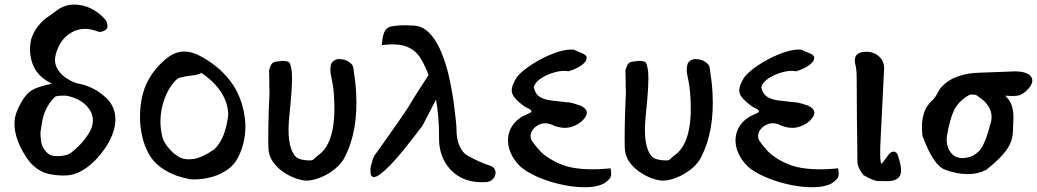

<svg xmlns="http://www.w3.org/2000/svg" viewBox="-20 -752 4467 827"><path d="M254 4Q220 4 187 -3.5Q154 -11 124 -38Q94 -65 66 -123Q25 -212 55 -278Q75 -323 94.5 -344Q114 -365 139.5 -374Q165 -383 200 -391Q202 -391 203 -392Q123 -429 111 -514Q106 -544 114 -582Q124 -615 145.5 -641.5Q167 -668 190 -682L215 -700Q233 -714 242 -718Q284 -741 341 -727Q370 -719 395 -702Q420 -685 437 -663Q440 -658 442 -648Q444 -638 442 -632Q440 -625 426 -618.5Q412 -612 402 -616Q339 -641 288.5 -612.5Q238 -584 220 -517Q212 -487 224 -462Q236 -437 260 -419.5Q284 -402 312 -393Q385 -381 440 -328Q477 -291 477 -237Q477 -185 439 -123Q393 -53 337 -19Q300 4 254 4ZM203 -82Q210 -80 224.5 -79.5Q239 -79 255 -82Q271 -85 281 -91Q297 -101 320 -124Q343 -147 361.5 -176Q380 -205 380 -233Q380 -269 350.5 -298.5Q321 -328 270 -339Q267 -340 262.5 -340Q258 -340 252 -340Q219 -340 215 -333Q170 -288 160 -219L154 -180Q154 -172 155.5 -155.5Q157 -139 161 -126Q179 -89 203 -82Z M798 20Q793 19 768 13Q743 7 722 -3Q648 -35 617 -96.5Q586 -158 583 -238Q582 -326 609 -387Q636 -448 691 -495Q731 -530 774 -530Q802 -530 832 -516Q918 -473 970.5 -405Q1023 -337 1035 -241Q1036 -235 1036.5 -226.5Q1037 -218 1037 -207Q1037 -141 1009 -81Q990 -40 952.5 -16.5Q915 7 873 15Q831 23 798 20ZM902 -108Q951 -154 963 -256Q963 -307 933 -354Q903 -401 847 -438Q835 -429 793 -425Q777 -423 762.5 -419.5Q748 -416 743 -412Q709 -380 690 -330Q671 -280 671 -228Q671 -195 680 -160Q686 -137 711 -109Q727 -90 751 -76Q775 -62 812 -67Q849 -72 902 -108Z M1299 26Q1283 26 1256 17Q1229 8 1202 -10Q1175 -28 1156 -54.5Q1137 -81 1136 -116Q1135 -151 1136 -210.5Q1137 -270 1141 -354Q1140 -369 1140 -380.5Q1140 -392 1140 -400L1139 -450Q1145 -471 1151.5 -478Q1158 -485 1169 -486.5Q1180 -488 1198 -490Q1203 -490 1212.5 -488.5Q1222 -487 1226 -483Q1232 -477 1237 -442Q1239 -417 1236.5 -372Q1234 -327 1227 -260Q1212 -127 1251 -80Q1267 -61 1318 -61Q1326 -61 1332 -67Q1337 -73 1353 -85Q1430 -141 1419 -331Q1418 -356 1414.5 -379.5Q1411 -403 1406 -426Q1403 -440 1403 -448Q1403 -466 1406.5 -476.5Q1410 -487 1424 -494Q1435 -499 1446 -497Q1466 -497 1482 -486Q1501 -474 1502 -459Q1512 -395 1514 -352Q1523 -189 1466 -77Q1452 -48 1423 -24.5Q1394 -1 1360.5 12.5Q1327 26 1299 26Z M2078 32Q2003 38 1951.5 4.5Q1900 -29 1880 -92Q1871 -121 1871 -157V-172Q1871 -214 1867.5 -251.5Q1864 -289 1858 -323L1800 -211Q1754 -150 1719.5 -107.5Q1685 -65 1662 -42Q1616 6 1595 10Q1589 12 1587 10Q1576 8 1576 -11Q1574 -29 1582 -52Q1588 -77 1595 -85Q1603 -96 1619 -118.5Q1635 -141 1654.5 -168.5Q1674 -196 1692.5 -222.5Q1711 -249 1723 -267Q1731 -278 1739.5 -292Q1748 -306 1758 -323L1775 -350L1826 -429Q1809 -474 1788.5 -505.5Q1768 -537 1730.5 -551.5Q1693 -566 1625 -558Q1628 -627 1658 -636Q1692 -646 1762 -642Q1794 -640 1817.5 -620.5Q1841 -601 1858 -572.5Q1875 -544 1885 -516Q1892 -499 1898 -480.5Q1904 -462 1909 -443Q1918 -405 1924.5 -370.5Q1931 -336 1935 -304L1940 -263Q1944 -234 1945.5 -211.5Q1947 -189 1947 -175Q1949 -154 1953 -141Q1967 -96 1995 -81Q2045 -54 2080 -42Q2108 -35 2113 -18Q2118 -1 2107.5 14Q2097 29 2078 32Z M2582 38Q2555 52 2516.5 54Q2478 56 2434.5 49.5Q2391 43 2349.5 30Q2308 17 2274.5 0Q2241 -17 2222 -34Q2188 -67 2175 -106Q2162 -145 2173.5 -182.5Q2185 -220 2223 -246Q2227 -249 2237.5 -254Q2248 -259 2258 -263.5Q2268 -268 2269 -270Q2269 -279 2256.5 -284.5Q2244 -290 2237 -295Q2194 -326 2186 -350.5Q2178 -375 2206 -419Q2218 -436 2247.5 -458Q2277 -480 2314.5 -499.5Q2352 -519 2388.5 -530Q2425 -541 2452 -538Q2466 -531 2484 -524Q2502 -517 2506 -509Q2510 -495 2497.5 -482Q2485 -469 2466 -459.5Q2447 -450 2429 -445Q2404 -450 2370.5 -441Q2337 -432 2311 -415Q2285 -398 2279 -377Q2285 -347 2305.5 -334.5Q2326 -322 2356 -319Q2386 -316 2418 -312Q2433 -312 2449 -307Q2465 -302 2481 -297Q2528 -274 2492 -236Q2475 -217 2446 -207Q2417 -197 2389 -204Q2375 -207 2369 -209.5Q2363 -212 2358 -214.5Q2353 -217 2340 -220Q2319 -224 2299.5 -214Q2280 -204 2270.5 -186.5Q2261 -169 2269 -149Q2276 -137 2292 -118Q2308 -99 2317 -91Q2375 -44 2443 -30.5Q2511 -17 2610 -27Q2615 0 2610 11Q2605 22 2582 38Z M2834 26Q2818 26 2791 17Q2764 8 2737 -10Q2710 -28 2691 -54.5Q2672 -81 2671 -116Q2670 -151 2671 -210.5Q2672 -270 2676 -354Q2675 -369 2675 -380.5Q2675 -392 2675 -400L2674 -450Q2680 -471 2686.5 -478Q2693 -485 2704 -486.5Q2715 -488 2733 -490Q2738 -490 2747.5 -488.5Q2757 -487 2761 -483Q2767 -477 2772 -442Q2774 -417 2771.5 -372Q2769 -327 2762 -260Q2747 -127 2786 -80Q2802 -61 2853 -61Q2861 -61 2867 -67Q2872 -73 2888 -85Q2965 -141 2954 -331Q2953 -356 2949.5 -379.5Q2946 -403 2941 -426Q2938 -440 2938 -448Q2938 -466 2941.5 -476.5Q2945 -487 2959 -494Q2970 -499 2981 -497Q3001 -497 3017 -486Q3036 -474 3037 -459Q3047 -395 3049 -352Q3058 -189 3001 -77Q2987 -48 2958 -24.5Q2929 -1 2895.5 12.5Q2862 26 2834 26Z M3562 38Q3535 52 3496.5 54Q3458 56 3414.5 49.5Q3371 43 3329.5 30Q3288 17 3254.5 0Q3221 -17 3202 -34Q3168 -67 3155 -106Q3142 -145 3153.5 -182.5Q3165 -220 3203 -246Q3207 -249 3217.5 -254Q3228 -259 3238 -263.5Q3248 -268 3249 -270Q3249 -279 3236.5 -284.5Q3224 -290 3217 -295Q3174 -326 3166 -350.5Q3158 -375 3186 -419Q3198 -436 3227.5 -458Q3257 -480 3294.5 -499.5Q3332 -519 3368.5 -530Q3405 -541 3432 -538Q3446 -531 3464 -524Q3482 -517 3486 -509Q3490 -495 3477.5 -482Q3465 -469 3446 -459.5Q3427 -450 3409 -445Q3384 -450 3350.5 -441Q3317 -432 3291 -415Q3265 -398 3259 -377Q3265 -347 3285.5 -334.5Q3306 -322 3336 -319Q3366 -316 3398 -312Q3413 -312 3429 -307Q3445 -302 3461 -297Q3508 -274 3472 -236Q3455 -217 3426 -207Q3397 -197 3369 -204Q3355 -207 3349 -209.5Q3343 -212 3338 -214.5Q3333 -217 3320 -220Q3299 -224 3279.5 -214Q3260 -204 3250.5 -186.5Q3241 -169 3249 -149Q3256 -137 3272 -118Q3288 -99 3297 -91Q3355 -44 3423 -30.5Q3491 -17 3590 -27Q3595 0 3590 11Q3585 22 3562 38Z M3764 28Q3743 28 3699 2Q3673 -30 3673 -58Q3673 -90 3672.5 -135.5Q3672 -181 3671 -240L3670 -416Q3670 -433 3668.5 -449.5Q3667 -466 3663 -480Q3662 -483 3662 -492Q3662 -529 3712 -529Q3745 -529 3767.5 -507.5Q3790 -486 3788 -451Q3787 -425 3784.5 -385Q3782 -345 3780 -292L3774 -172Q3767 -54 3777 -46Q3797 -71 3806 -84Q3817 -99 3829 -99Q3841 -99 3847 -84Q3861 -42 3861 -21Q3861 -9 3860 -6Q3856 14 3837.5 22Q3819 30 3794 28Z M4149 -2Q4102 -2 4051 -21Q4000 -39 3953 -168Q3952 -180 3951.5 -189Q3951 -198 3951 -205Q3951 -241 3961.5 -270Q3972 -299 3999 -323Q4003 -327 4008 -334Q4013 -341 4018 -351Q4029 -371 4035 -377Q4055 -398 4077 -410Q4087 -416 4098 -420Q4109 -424 4113 -425Q4149 -438 4204 -439L4335 -444Q4375 -447 4400 -437Q4425 -427 4426.5 -406.5Q4428 -386 4397 -357Q4387 -349 4372 -342Q4354 -337 4325 -339L4310 -340Q4312 -337 4316 -333Q4347 -302 4345 -240Q4344 -210 4343 -186Q4342 -162 4333.5 -139Q4325 -116 4301 -88Q4277 -60 4229 -21Q4192 -2 4149 -2ZM4126 -71Q4128 -71 4132.5 -71.5Q4137 -72 4144 -73Q4176 -78 4200 -105Q4225 -133 4250 -233Q4259 -294 4194 -336Q4186 -343 4180 -344L4161 -345Q4151 -342 4140 -334Q4103 -308 4087 -272Q4071 -236 4060 -173Q4055 -150 4060.5 -126.5Q4066 -103 4082.5 -87Q4099 -71 4126 -71Z"/></svg>

Font: Mansalva
Style: Regular
Weight: 400
Designer: Carolina Short
Foundry: Carolina Short
Version: Version 2.112; ttfautohint (v1.8.4.7-5d5b)